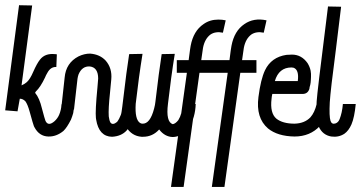

<svg xmlns="http://www.w3.org/2000/svg" viewBox="-23 -530 1398 744"><path d="M50.8 -509.8 101.6 -508.8 60.5 -199.2Q72.3 -204.1 81.1 -211.9Q93.8 -223.6 105.5 -251Q120.1 -284.2 131.8 -298.8Q151.4 -324.2 189.5 -320.3Q194.3 -320.3 197.3 -319.3L195.3 -270.5Q172.9 -271.5 160.2 -247.1Q158.2 -244.1 155.3 -238.3Q152.3 -232.4 151.4 -229.5Q133.8 -192.4 116.2 -175.8Q112.3 -170.9 113.3 -169.9Q129.9 -150.4 139.6 -109.4Q150.4 -68.4 153.3 -61.5Q164.1 -39.1 188.5 -60.5Q200.2 -71.3 206.1 -85Q210 -93.8 212.4 -104.5Q214.8 -115.2 214.8 -121.1L215.8 -127H265.6Q265.6 -127 260.7 -91.8Q256.8 -78.1 252 -66.4Q236.3 -35.2 222.7 -22.5Q195.3 0 164.1 -1Q128.9 -2 110.4 -37.1Q109.4 -39.1 108.4 -41Q105.5 -47.9 91.8 -97.7Q84 -126 75.2 -137.7Q65.4 -147.5 53.7 -147.5L44.9 -98.6L-2.9 -102.5Z M326.2 -322.3Q364.3 -319.3 386.7 -294.9Q412.1 -265.6 408.2 -222.7Q407.2 -206.1 403.3 -170.9Q396.5 -108.4 398.4 -79.1Q400.4 -62.5 405.3 -54.7Q414.1 -43.9 430.7 -57.6Q439.5 -69.3 445.3 -85Q447.3 -90.8 448.2 -97.7Q449.2 -104.5 449.7 -108.4Q450.2 -112.3 451.2 -119.1L452.1 -127H502Q502 -100.6 493.2 -71.3Q484.4 -43.9 467.8 -24.4Q447.3 -2 411.1 0Q360.4 -1 349.6 -66.4Q348.6 -70.3 348.6 -73.2Q345.7 -99.6 354.5 -190.4Q356.4 -210.9 357.4 -225.6Q357.4 -268.6 325.2 -272.5Q294.9 -274.4 281.2 -241.2Q278.3 -232.4 277.3 -224.6L263.7 -105.5H213.9L227.5 -229.5Q232.4 -286.1 281.2 -311.5Q303.7 -322.3 326.2 -322.3Z M477.5 -320.3 529.3 -321.3Q514.6 -230.5 502.9 -127.9Q499 -67.4 519.5 -53.7Q524.4 -50.8 528.3 -50.8Q558.6 -48.8 574.2 -109.4Q578.1 -124 579.1 -134.8Q592.8 -252 603.5 -320.3L654.3 -321.3Q639.6 -230.5 627.9 -127.9Q619.1 -57.6 646.5 -48.8Q657.2 -50.8 668 -64.5Q682.6 -87.9 685.5 -127H735.4Q733.4 -74.2 710 -37.1Q683.6 0 646.5 1Q615.2 0 593.8 -28.3Q568.4 0 531.2 0Q528.3 0 525.4 0Q487.3 -2.9 465.8 -38.1Q463.9 -41 462.9 -43Q445.3 -81.1 453.1 -134.8Q467.8 -259.8 477.5 -320.3Z M823.2 -454.1Q838.9 -454.1 851.6 -451.2L840.8 -403.3Q812.5 -409.2 793 -396.5Q770.5 -379.9 763.7 -344.7L756.8 -296.9H866.2Q872.1 -344.7 874 -352.5Q884.8 -410.2 923.8 -436.5Q960 -461.9 1009.8 -451.2L999 -403.3Q970.7 -409.2 951.2 -396.5Q928.7 -379.9 921.9 -344.7L915 -296.9H970.7V-248H908.2L846.7 194.3H797.9L859.4 -248H750L688.5 194.3H639.6L701.2 -248H662.1V-296.9H708Q714.8 -349.6 715.8 -352.5Q726.6 -410.2 765.6 -436.5Q790 -454.1 823.2 -454.1Z M1106.4 -268.6Q1057.6 -268.6 1042 -215.8H1130.9Q1136.7 -259.8 1114.3 -267.6Q1110.4 -268.6 1106.4 -268.6ZM1108.4 -318.4Q1145.5 -318.4 1168.9 -285.2Q1177.7 -270.5 1180.7 -255.9Q1181.6 -250 1182.1 -244.1Q1182.6 -238.3 1182.1 -231.9Q1181.6 -225.6 1181.6 -221.2Q1181.6 -216.8 1180.7 -210Q1179.7 -203.1 1179.2 -201.2Q1178.7 -199.2 1176.8 -192.4L1175.8 -185.5Q1169.9 -167 1151.4 -166H1032.2Q1032.2 -163.1 1030.3 -156.2Q1029.3 -150.4 1029.3 -147.5Q1022.5 -91.8 1047.9 -70.3Q1072.3 -50.8 1118.2 -50.8Q1157.2 -51.8 1179.7 -75.2Q1196.3 -93.8 1204.1 -127H1252Q1240.2 -68.4 1216.8 -42Q1178.7 -1 1118.2 -1Q1052.7 -2 1015.6 -32.2Q967.8 -73.2 978.5 -154.3Q987.3 -222.7 1003.9 -257.8Q1028.3 -308.6 1086.9 -317.4Q1097.7 -318.4 1108.4 -318.4Z M1248 -504.9 1298.8 -503.9Q1291 -440.4 1278.3 -335.9Q1257.8 -180.7 1254.9 -133.8Q1252 -79.1 1257.8 -61.5Q1262.7 -46.9 1277.3 -51.8Q1288.1 -55.7 1293 -68.4Q1302.7 -92.8 1305.7 -127H1355.5Q1350.6 -75.2 1338.9 -47.9Q1328.1 -23.4 1311.5 -11.7Q1289.1 2.9 1260.7 -1Q1226.6 -6.8 1211.9 -40Q1210.9 -43.9 1210 -46.9Q1200.2 -83 1204.1 -137.7Q1206.1 -171.9 1240.2 -441.4Q1244.1 -474.6 1248 -504.9Z"/></svg>

Font: Bratas-flat
Style: flat
Weight: 400
Designer: MUHAMMAD YONI
Version: Version 001.000